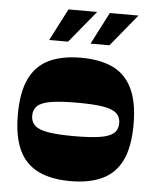

<svg xmlns="http://www.w3.org/2000/svg" viewBox="-52 -748 647 800"><g transform="rotate(5 272.0 -348.0)"><path d="M272 8Q192 8 138 -18Q84 -44 57 -100.5Q30 -157 30 -250Q30 -343 57.5 -400Q85 -457 139 -482.5Q193 -508 272 -508Q352 -508 405.5 -482.5Q459 -457 486.5 -400Q514 -343 514 -250Q514 -157 487 -100.5Q460 -44 406 -18Q352 8 272 8ZM272 -180Q340 -180 380 -186.5Q420 -193 437 -208.5Q454 -224 454 -250Q454 -276 437 -291.5Q420 -307 380 -313.5Q340 -320 272 -320Q204 -320 164 -313.5Q124 -307 107 -291.5Q90 -276 90 -250Q90 -224 107 -208.5Q124 -193 164 -186.5Q204 -180 272 -180ZM212 -570H133L202 -704H322ZM385 -570H306L375 -704H495Z"/></g></svg>

Font: Ojuju ExtraBold
Style: Regular
Weight: 800
Designer: Chisaokwu Joboson, Mirko Velimirovic
Foundry: Udi Foundry
Version: Version 1.000